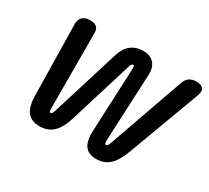

<svg xmlns="http://www.w3.org/2000/svg" viewBox="-140 -940 1282 1179"><g transform="rotate(30 501.0 -350.0)"><path d="M131 -133 122 -642Q121 -674 140 -692Q159 -710 194 -710Q255 -710 255 -657L256 -122Q256 -107 258 -101Q260 -95 266 -95Q272 -95 276 -101Q280 -107 285 -121L433 -600Q467 -710 571 -710Q620 -710 646.5 -681Q673 -652 671 -600L649 -121V-116Q649 -95 660 -95Q666 -95 670.5 -101Q675 -107 680 -122L869 -657Q879 -684 898 -697Q917 -710 948 -710Q974 -710 988 -699.5Q1002 -689 1002 -670Q1002 -657 996 -642L807 -133Q779 -57 742 -23.5Q705 10 650 10Q594 10 569 -24Q544 -58 547 -130L567 -578V-586Q567 -596 565 -600.5Q563 -605 558 -605Q546 -605 539 -578L401 -130Q379 -58 341.5 -24Q304 10 248 10Q190 10 161.5 -25.5Q133 -61 131 -133Z"/></g></svg>

Font: Kodchasan
Style: Bold Italic
Weight: 700
Italic angle: -10°
Version: Version 1.000; ttfautohint (v1.6)